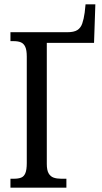

<svg xmlns="http://www.w3.org/2000/svg" viewBox="-20 -862 470 882"><path d="M28 0V-41H44Q64 -41 77 -46Q90 -51 96.5 -66.5Q103 -82 103 -113V-602Q103 -632 96 -647Q89 -662 76 -667.5Q63 -673 43 -673H28V-714H289Q320 -714 335.5 -724Q351 -734 358 -754.5Q365 -775 369 -804L373 -842H418L412 -665H195V-109Q195 -80 203.5 -65.5Q212 -51 226.5 -46Q241 -41 260 -41H285V0Z"/></svg>

Font: Noto Serif ExtraCondensed
Style: Regular
Weight: 400
Width: 2
Designer: Monotype Design Team
Foundry: Monotype Imaging Inc.
Version: Version 2.013